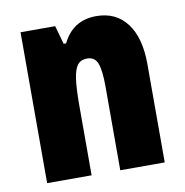

<svg xmlns="http://www.w3.org/2000/svg" viewBox="-68 -628 666 693"><g transform="rotate(-10 265.0 -281.5)"><path d="M481 -360V0H318V-308Q318 -366 308 -392Q298 -418 270 -418Q247 -418 235 -403Q223 -388 218 -353Q213 -318 213 -253V0H50V-553H177L196 -485H205Q243 -563 329 -563Q401 -563 441 -510Q481 -457 481 -360Z"/></g></svg>

Font: Noto Sans UI CondBlack
Style: Regular
Weight: 900
Width: 3
Designer: Monotype Design Team
Foundry: Monotype Imaging Inc.
Version: Version 1.001